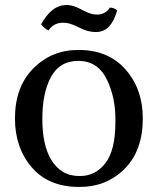

<svg xmlns="http://www.w3.org/2000/svg" viewBox="-20 -717 622 757"><path d="M39 -250Q39 -375 112 -448Q185 -521 291 -520Q407 -520 475 -443Q543 -366 543 -250Q543 -123 471 -51Q399 21 291 20Q172 20 105.5 -57Q39 -134 39 -250ZM435 -236Q437 -331 401 -404Q365 -477 289 -477Q215 -477 180.5 -412.5Q146 -348 147 -243Q147 -197 155.5 -157Q164 -117 182 -87Q200 -57 227.5 -40Q255 -23 293 -23Q355 -22 395 -73Q435 -124 435 -236ZM171 -597Q157 -603 142 -621Q183 -695 237 -697Q265 -699 297 -681.5Q329 -664 347 -661Q391 -653 413 -687Q430 -687 442 -676Q419 -594 364 -591Q330 -589 294 -607.5Q258 -626 237 -627Q194 -631 171 -597Z"/></svg>

Font: Alike
Style: Regular
Weight: 400
Designer: Cyreal (www.cyreal.org)
Foundry: Cyreal (www.cyreal.org)
Version: Version 1.212